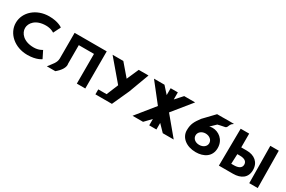

<svg xmlns="http://www.w3.org/2000/svg" viewBox="120 -1935 4672 3141"><g transform="rotate(30 2455.5 -365.0)"><path d="M511.2 -159.4C316.8 -159.4 231.5 -271.6 231.5 -365.9C231.5 -459.4 316.8 -571.6 511.2 -571.6C610 -571.6 666.9 -528.3 666.9 -528.3L734.9 -664.3C734.9 -664.3 656.7 -728.9 481.4 -728.9C240.7 -728.9 58.1 -565.7 58.1 -364.2C58.1 -163.6 241.8 -2.1 481.4 -2.1C656.7 -2.1 734.9 -66.7 734.9 -66.7L666.9 -202.7C666.9 -202.7 610 -159.4 511.2 -159.4Z M1133.5 -215.9V-561.9H1420.3V-0.9H1580.1V-702.1H1420.3H1133.5H973.7V-215.9C971.2 -134.3 916.8 -85 853.9 -0.9H1013.7C1097.8 -70.6 1148.8 -147.1 1133.5 -215.9Z M1690.6 -702.1 2019.2 -315.4 1928.1 -94.4H1771.3V-0.9H1889.6H2083L2228 -320.5L2369.4 -702.1H2184.8L2086.1 -477.7L1893.7 -702.1Z M3250.1 -1 2962.3 -346.9 3250.1 -702.2H3043.5L2923.1 -568.5V-703H2787.3V-573L2671 -702.2H2472.9L2752.2 -346.9L2472.9 -1H2671L2787.3 -121.2V-1.8H2923.1V-125.5L3043.5 -1Z M3938.3 -683.7C3949.3 -697.3 3987.8 -715.3 3969.7 -715.2C3892.4 -714.3 3840.5 -719.4 3767 -715.2H3657.9L3470 -518.8C3396.9 -419.4 3359.5 -362.4 3359.5 -239.2C3359.5 -104.9 3481.9 -1.2 3663.1 -1.2C3810.8 -1.2 3944.2 -73.4 3944.2 -239.2C3944.2 -402.4 3816.7 -484.8 3707.3 -484.8C3668.2 -484.8 3646.6 -474.6 3646.6 -474.6L3745.3 -569.6C3770 -574.7 3809.8 -587.4 3874.5 -597.9C3915.1 -604.4 3911.9 -651.4 3938.3 -683.7ZM3525.3 -239.2C3525.3 -302.1 3582.9 -348 3653.8 -348C3726.9 -348 3784.4 -302.1 3784.4 -239.2C3784.4 -178 3728.9 -132.9 3653.8 -132.9C3578.7 -132.9 3525.3 -178 3525.3 -239.2Z M4830.2 -702.1H4670.4L4677.6 -0.9H4837.4ZM4103.6 -0.9 4110.8 -702.1H4271.3V-442H4376.9C4520.9 -442 4623.8 -361.3 4623.8 -216.8C4623.8 -71.4 4520.9 -0.9 4369.1 -0.9ZM4271.3 -314.5 4263.4 -128.4H4313C4383.5 -128.4 4455.5 -149.6 4455.5 -221.9C4455.5 -293.3 4390 -314.5 4320.8 -314.5Z"/></g></svg>

Font: Hussar
Style: BdSuprExt
Weight: 700
Foundry: Cannot Into Space Fonts
Version: Version 2.00